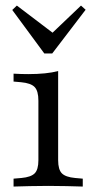

<svg xmlns="http://www.w3.org/2000/svg" viewBox="-20 -685 346 705"><path d="M121 -206.5V-315.3Q121 -350.8 107.3 -365.3Q93.5 -379.8 57.3 -383.1L29.8 -385.5V-414.5Q45.2 -413.7 57.7 -413.3Q70.2 -412.9 83.9 -412.9Q116.9 -412.9 144.8 -415.7Q172.6 -418.5 193.5 -424.2V-414.5V-206.5ZM157.3 -2.4Q119.4 -2.4 89.9 -1.6Q60.5 -0.8 29.8 0V-29L58.9 -31.5Q93.5 -34.7 107.3 -48.4Q121 -62.1 121 -96.8V-206.5H193.5V-96.8Q193.5 -62.1 207.3 -48.4Q221 -34.7 255.6 -31.5L283.9 -29V0Q254 -0.8 224.6 -1.6Q195.2 -2.4 157.3 -2.4ZM277.4 -664.5 294.4 -649.2 171.8 -488.7H142.7L25 -648.4L41.9 -664.5L192.7 -550L154.8 -547.6Z"/></svg>

Font: Playfair 5pt SemiExpanded Light Light
Style: Regular
Weight: 300
Version: Version 2.203